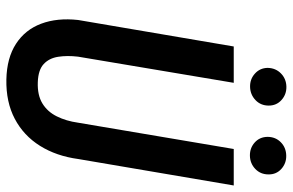

<svg xmlns="http://www.w3.org/2000/svg" viewBox="-180 -738 928 609"><g transform="rotate(90 284.5 -434.0)"><path d="M453.1 -710.9H568.8L484.9 -217.8Q475.6 -148.4 443.1 -96.4Q410.6 -44.4 357.4 -16.4Q304.2 11.7 232.4 10.3Q164.1 8.8 119.4 -20.3Q74.7 -49.3 55.7 -100.1Q36.6 -150.9 43.9 -217.3L127.9 -710.9H243.2L160.2 -216.8Q156.2 -182.6 160.6 -154.1Q165 -125.5 183.6 -108.2Q202.1 -90.8 241.2 -89.4Q282.2 -87.9 308.6 -104Q335 -120.1 349.6 -149.7Q364.3 -179.2 369.6 -216.8ZM195.8 -818.4Q196.3 -843.8 213.4 -860.6Q230.5 -877.4 255.4 -877.9Q279.8 -878.4 297.6 -862.5Q315.4 -846.7 315.4 -821.8Q315.4 -796.4 297.9 -779.8Q280.3 -763.2 255.9 -762.7Q231.4 -762.2 213.9 -778.1Q196.3 -793.9 195.8 -818.4ZM414.6 -817.9Q414.6 -843.3 431.6 -860.1Q448.7 -877 474.1 -877.4Q498.5 -877.9 516.4 -861.8Q534.2 -845.7 533.7 -820.8Q533.7 -795.9 516.4 -779.3Q499 -762.7 474.6 -762.2Q450.2 -761.7 432.6 -777.3Q415 -793 414.6 -817.9Z"/></g></svg>

Font: Roboto Condensed Medium
Style: Italic
Weight: 500
Italic angle: -12°
Designer: Christian Robertson
Foundry: Google
Version: Version 3.0; 2020